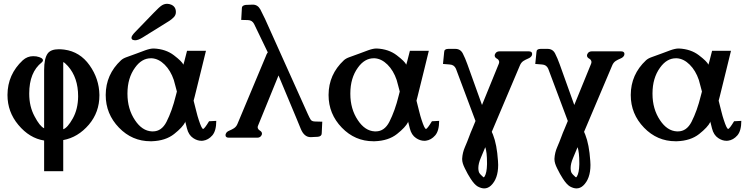

<svg xmlns="http://www.w3.org/2000/svg" viewBox="-20 -726 3999 1026"><path d="M317.9 -35.2Q340.8 -43 368.9 -93Q397 -143.1 397.5 -211.4Q397.5 -311.5 342.8 -373Q324.7 -392.6 318.4 -394H317.9ZM317.9 22.5V189H215.8V24.9Q137.7 12.7 78.1 -58.6Q20 -127.9 20 -217.8V-219.2Q20.5 -328.1 101.6 -403.8Q126 -425.8 157.2 -425.8Q165 -425.8 173.8 -424.8Q209.5 -418 209.5 -403.8Q209.5 -397.9 203.1 -392.6Q136.2 -339.8 136.2 -226.6V-224.1Q136.2 -157.2 164.6 -104.5Q192.4 -51.3 215.8 -40.5V-350.6Q215.8 -415 235.4 -440.9Q252 -462.9 294.9 -462.9Q308.1 -462.9 323.7 -460.9Q407.2 -449.7 458.5 -377.4Q509.8 -305.2 511.2 -219.2V-216.3Q511.2 -126.5 455.1 -60.1Q396.5 8.3 317.9 22.5Z M741.7 -525.4Q717.8 -510.7 701.7 -510.7Q696.8 -510.7 695.3 -511.7Q682.6 -513.2 682.6 -524.4Q682.6 -534.7 702.1 -554.7L758.8 -613.3Q770.5 -625 801.5 -657.5Q832.5 -689.9 845.7 -697.8Q858.9 -705.6 873 -705.6Q883.8 -705.6 894.5 -701.2Q919.9 -690.4 919.9 -661.6Q919.9 -645 908 -633.3Q896 -621.6 885.3 -614.7ZM802.2 -466.8Q865.7 -463.9 909.2 -430.7Q952.6 -397.5 960 -380.4L965.3 -398.9Q971.2 -423.3 979.5 -454.6H1080.6Q1066.9 -398.9 1056.6 -356.7Q1046.4 -314.5 1020.5 -210.4Q1016.1 -193.8 1014.6 -188Q1022.5 -157.7 1029.1 -130.9Q1035.6 -104 1042 -85.4Q1057.6 -37.1 1065.4 -37.1Q1072.3 -37.1 1097.2 -78.1L1135.7 -80.1Q1135.7 -26.9 1114.5 -2.4Q1093.3 22 1064.9 25.9Q1060.5 26.4 1056.6 26.4Q1033.7 26.4 1012.2 11.7Q987.8 -4.4 979 -40Q975.6 -54.7 971.2 -71.3L968.3 -80.1Q968.3 -79.6 969.7 -73.7Q956.5 -46.4 910.6 -10Q864.7 26.4 791 28.8H784.2Q686 28.8 615.7 -43.9Q544.9 -117.2 544.9 -217.8V-219.2Q545.4 -328.1 626.5 -403.8Q637.7 -414.1 656.7 -420.7Q675.8 -427.2 710.9 -440.4Q731.4 -448.2 756.8 -457.5Q783.2 -466.8 800.3 -466.8ZM925.3 -236.8Q920.9 -251.5 917 -268.1Q913.1 -284.7 908.7 -298.8Q891.6 -349.1 859.9 -380.6Q828.1 -412.1 791.5 -414.6H786.1Q737.3 -414.6 701.7 -364.7Q661.1 -309.1 661.1 -226.6V-224.6Q661.1 -143.6 701.2 -84Q739.3 -26.4 791.5 -23.9H797.4Q843.3 -23.9 869.6 -74.7Q899.9 -134.3 919.4 -214.4Q923.3 -231 925.3 -236.8Z M1665.5 -76.7 1702.1 -75.7 1699.2 -13.7Q1699.2 2.4 1679.2 4.9L1642.1 6.8H1639.6Q1605.5 6.8 1587.4 -37.1Q1571.8 -75.2 1563.5 -95.2L1468.3 -322.8L1359.4 -55.7Q1356.9 -50.3 1356.9 -45.9Q1356.9 -43.5 1357.9 -40.5Q1360.8 -33.2 1367.2 -29.3Q1379.9 -22 1379.9 -12.2Q1379.9 -9.3 1378.9 -5.9Q1372.1 9.8 1355 9.8H1203.1Q1185.1 9.8 1185.1 -3.9Q1185.1 -7.8 1187 -11.7Q1190.9 -22 1205.1 -27.8Q1219.2 -33.7 1230 -40.5Q1243.2 -49.3 1249 -64L1399.4 -422.9Q1405.3 -438.5 1407.7 -441.4Q1411.1 -445.8 1411.1 -447.8Q1411.1 -448.7 1409.7 -448.7L1337.9 -597.7Q1327.6 -618.2 1304.7 -618.7L1269 -619.6L1272.5 -681.6V-683.1Q1272.5 -696.3 1292 -699.7L1329.6 -701.2H1331.1Q1356.9 -701.2 1371.1 -675.8Q1381.8 -654.8 1396.5 -624.5L1625 -116.2Q1633.8 -96.7 1640.1 -86.7Q1646.5 -76.7 1665.5 -76.7Z M1993.2 -466.8Q2056.6 -463.9 2100.1 -430.7Q2143.6 -397.5 2150.9 -380.4L2156.2 -398.9Q2162.1 -423.3 2170.4 -454.6H2271.5Q2257.8 -398.9 2247.6 -356.7Q2237.3 -314.5 2211.4 -210.4Q2207 -193.8 2205.6 -188Q2213.4 -157.7 2220 -130.9Q2226.6 -104 2232.9 -85.4Q2248.5 -37.1 2256.3 -37.1Q2263.2 -37.1 2288.1 -78.1L2326.7 -80.1Q2326.7 -26.9 2305.4 -2.4Q2284.2 22 2255.9 25.9Q2251.5 26.4 2247.6 26.4Q2224.6 26.4 2203.1 11.7Q2178.7 -4.4 2169.9 -40Q2166.5 -54.7 2162.1 -71.3L2159.2 -80.1Q2159.2 -79.6 2160.6 -73.7Q2147.5 -46.4 2101.6 -10Q2055.7 26.4 1981.9 28.8H1975.1Q1877 28.8 1806.6 -43.9Q1735.8 -117.2 1735.8 -217.8V-219.2Q1736.3 -328.1 1817.4 -403.8Q1828.6 -414.1 1847.7 -420.7Q1866.7 -427.2 1901.9 -440.4Q1922.4 -448.2 1947.8 -457.5Q1974.1 -466.8 1991.2 -466.8ZM2116.2 -236.8Q2111.8 -251.5 2107.9 -268.1Q2104 -284.7 2099.6 -298.8Q2082.5 -349.1 2050.8 -380.6Q2019 -412.1 1982.4 -414.6H1977.1Q1928.2 -414.6 1892.6 -364.7Q1852.1 -309.1 1852.1 -226.6V-224.6Q1852.1 -143.6 1892.1 -84Q1930.2 -26.4 1982.4 -23.9H1988.3Q2034.2 -23.9 2060.5 -74.7Q2090.8 -134.3 2110.4 -214.4Q2114.3 -231 2116.2 -236.8Z M2614.3 -6.8Q2635.3 45.9 2641.1 133.8Q2642.1 144.5 2642.1 155.3Q2642.1 229.5 2603 266.1Q2586.9 280.8 2567.4 280.8Q2551.8 280.8 2532.7 270.5Q2514.6 259.8 2494.6 228.5Q2479.5 205.6 2464.4 174.3Q2449.7 145.5 2449.7 125.5V121.1Q2451.7 89.4 2464.1 60.8Q2476.6 32.2 2486.8 4.4Q2490.2 -6.3 2494.9 -16.8Q2499.5 -27.3 2503.9 -38.1L2521 -79.6L2416.5 -358.4Q2407.2 -379.9 2383.8 -381.3L2347.2 -384.3L2353.5 -447.3Q2353.5 -464.8 2375.5 -464.8H2413.1Q2440.4 -464.8 2453.1 -440.2Q2465.8 -415.5 2477.5 -382.8L2555.7 -165L2645.5 -385.3Q2647.5 -390.6 2647.5 -395Q2647.5 -397.9 2646.5 -400.4Q2643.6 -408.2 2637.2 -411.6Q2623.5 -418.5 2623.5 -429.2Q2623.5 -433.1 2625 -436Q2631.3 -451.7 2649.4 -451.7H2805.2Q2823.7 -451.7 2823.7 -437.5Q2823.7 -434.1 2822.3 -430.2Q2817.4 -419.4 2802.7 -413.3Q2788.1 -407.2 2777.3 -400.4Q2764.6 -392.1 2758.3 -376.5L2607.9 -21.5ZM2538.6 191.4Q2540.5 200.7 2558.1 216.3Q2563.5 221.7 2565.4 221.7Q2566.4 221.7 2569.8 216.8Q2581.5 197.3 2582.5 152.3V144.5Q2582.5 86.9 2573.2 60.5L2549.3 117.7Q2536.1 147.9 2536.1 172.4Q2536.1 182.1 2538.6 191.4Z M3107.4 -6.8Q3128.4 45.9 3134.3 133.8Q3135.3 144.5 3135.3 155.3Q3135.3 229.5 3096.2 266.1Q3080.1 280.8 3060.5 280.8Q3044.9 280.8 3025.9 270.5Q3007.8 259.8 2987.8 228.5Q2972.7 205.6 2957.5 174.3Q2942.9 145.5 2942.9 125.5V121.1Q2944.8 89.4 2957.3 60.8Q2969.7 32.2 2980 4.4Q2983.4 -6.3 2988 -16.8Q2992.7 -27.3 2997.1 -38.1L3014.2 -79.6L2909.7 -358.4Q2900.4 -379.9 2877 -381.3L2840.3 -384.3L2846.7 -447.3Q2846.7 -464.8 2868.7 -464.8H2906.2Q2933.6 -464.8 2946.3 -440.2Q2959 -415.5 2970.7 -382.8L3048.8 -165L3138.7 -385.3Q3140.6 -390.6 3140.6 -395Q3140.6 -397.9 3139.6 -400.4Q3136.7 -408.2 3130.4 -411.6Q3116.7 -418.5 3116.7 -429.2Q3116.7 -433.1 3118.2 -436Q3124.5 -451.7 3142.6 -451.7H3298.3Q3316.9 -451.7 3316.9 -437.5Q3316.9 -434.1 3315.4 -430.2Q3310.5 -419.4 3295.9 -413.3Q3281.2 -407.2 3270.5 -400.4Q3257.8 -392.1 3251.5 -376.5L3101.1 -21.5ZM3031.7 191.4Q3033.7 200.7 3051.3 216.3Q3056.6 221.7 3058.6 221.7Q3059.6 221.7 3063 216.8Q3074.7 197.3 3075.7 152.3V144.5Q3075.7 86.9 3066.4 60.5L3042.5 117.7Q3029.3 147.9 3029.3 172.4Q3029.3 182.1 3031.7 191.4Z M3607.9 -466.8Q3671.4 -463.9 3714.8 -430.7Q3758.3 -397.5 3765.6 -380.4L3771 -398.9Q3776.9 -423.3 3785.2 -454.6H3886.2Q3872.6 -398.9 3862.3 -356.7Q3852.1 -314.5 3826.2 -210.4Q3821.8 -193.8 3820.3 -188Q3828.1 -157.7 3834.7 -130.9Q3841.3 -104 3847.7 -85.4Q3863.3 -37.1 3871.1 -37.1Q3877.9 -37.1 3902.8 -78.1L3941.4 -80.1Q3941.4 -26.9 3920.2 -2.4Q3898.9 22 3870.6 25.9Q3866.2 26.4 3862.3 26.4Q3839.4 26.4 3817.9 11.7Q3793.5 -4.4 3784.7 -40Q3781.2 -54.7 3776.9 -71.3L3773.9 -80.1Q3773.9 -79.6 3775.4 -73.7Q3762.2 -46.4 3716.3 -10Q3670.4 26.4 3596.7 28.8H3589.8Q3491.7 28.8 3421.4 -43.9Q3350.6 -117.2 3350.6 -217.8V-219.2Q3351.1 -328.1 3432.1 -403.8Q3443.4 -414.1 3462.4 -420.7Q3481.4 -427.2 3516.6 -440.4Q3537.1 -448.2 3562.5 -457.5Q3588.9 -466.8 3606 -466.8ZM3731 -236.8Q3726.6 -251.5 3722.7 -268.1Q3718.8 -284.7 3714.4 -298.8Q3697.3 -349.1 3665.5 -380.6Q3633.8 -412.1 3597.2 -414.6H3591.8Q3543 -414.6 3507.3 -364.7Q3466.8 -309.1 3466.8 -226.6V-224.6Q3466.8 -143.6 3506.8 -84Q3544.9 -26.4 3597.2 -23.9H3603Q3648.9 -23.9 3675.3 -74.7Q3705.6 -134.3 3725.1 -214.4Q3729 -231 3731 -236.8Z"/></svg>

Font: Caudex
Style: Bold
Weight: 700
Version: Version 1.01